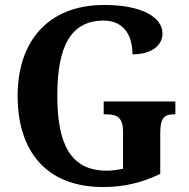

<svg xmlns="http://www.w3.org/2000/svg" viewBox="-20 -744 760 774"><path d="M396 10C481 10 553 -8 626 -43V-209C626 -267 642 -283 680 -283H687V-335H398V-283H411C455 -283 476 -267 476 -213V-64C455 -59 432 -56 410 -56C264 -56 211 -164 211 -358C211 -554 263 -661 398 -661C477 -661 514 -604 514 -525C593 -525 635 -562 635 -609C635 -673 555 -724 400 -724C171 -724 51 -574 51 -358C51 -137 164 10 396 10Z"/></svg>

Font: Noto Serif SemiCondensed
Style: Bold
Weight: 700
Width: 4
Designer: Monotype Design Team
Foundry: Monotype Imaging Inc.
Version: Version 2.015